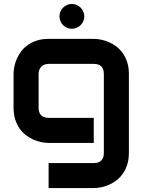

<svg xmlns="http://www.w3.org/2000/svg" viewBox="-20 -725 730 974"><path d="M633.8 50.8Q633.8 83.5 625.5 109.6Q617.2 135.7 603.5 155.5Q589.8 175.3 571.8 189.2Q553.7 203.1 533.9 211.9Q514.2 220.7 493.9 224.9Q473.6 229 455.6 229H226.6V102.1H455.6Q481.4 102.1 494.1 88.9Q506.8 75.7 506.8 50.8V-350.1Q506.8 -375 494.1 -387.9Q481.4 -400.9 455.6 -400.9H226.6Q203.1 -400.9 189.5 -386.5Q175.8 -372.1 175.8 -350.1V-178.2Q175.8 -153.3 189 -140.1Q202.1 -127 227.5 -127H455.6V0H226.6Q208.5 0 188.5 -4.2Q168.5 -8.3 148.7 -17.1Q128.9 -25.9 110.8 -39.8Q92.8 -53.7 79.1 -73.5Q65.4 -93.3 57.1 -119.4Q48.8 -145.5 48.8 -178.2V-350.1Q48.8 -368.2 53 -388.2Q57.1 -408.2 65.9 -428Q74.7 -447.8 88.6 -465.8Q102.5 -483.9 122.3 -497.6Q142.1 -511.2 168 -519.5Q193.8 -527.8 226.6 -527.8H455.6Q473.6 -527.8 493.9 -523.7Q514.2 -519.5 533.9 -510.7Q553.7 -502 571.8 -488Q589.8 -474.1 603.5 -454.3Q617.2 -434.6 625.5 -408.7Q633.8 -382.8 633.8 -350.1ZM407.7 -642.1Q407.7 -628.9 402.6 -617.4Q397.5 -606 388.9 -597.4Q380.4 -588.9 368.9 -584Q357.4 -579.1 344.7 -579.1Q331.5 -579.1 320.1 -584Q308.6 -588.9 300 -597.4Q291.5 -606 286.6 -617.4Q281.7 -628.9 281.7 -642.1Q281.7 -654.8 286.6 -666.3Q291.5 -677.7 300 -686.3Q308.6 -694.8 320.1 -700Q331.5 -705.1 344.7 -705.1Q357.4 -705.1 368.9 -700Q380.4 -694.8 388.9 -686.3Q397.5 -677.7 402.6 -666.3Q407.7 -654.8 407.7 -642.1Z"/></svg>

Font: Audiowide
Style: Regular
Weight: 400
Version: Version 1.003